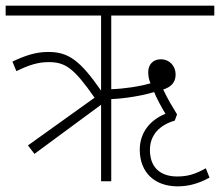

<svg xmlns="http://www.w3.org/2000/svg" viewBox="-20 -642 779 680"><path d="M102 -97 338 -271V0H374V-291C422 -293 484 -303 526 -316C534 -295 551 -264 566 -239C509 -216 475 -170 475 -112C475 -30 529 18 609 18C648 18 684 8 722 -13L709 -46C669 -24 644 -17 607 -17C557 -17 511 -41 511 -111C511 -164 545 -199 599 -215L607 -237C591 -263 574 -291 558 -325C584 -333 602 -349 602 -378C602 -408 581 -432 549 -432C522 -432 505 -413 505 -387C505 -373 507 -361 513 -347C476 -336 424 -328 374 -326V-587H739V-622H0V-587H338V-321C263 -429 222 -458 151 -458C106 -458 69 -445 24 -424L38 -390C83 -412 115 -422 152 -422C211 -422 241 -402 315 -296L79 -127Z"/></svg>

Font: Noto Sans Devanagari UI SemiCondensed ExtraLight
Style: Regular
Weight: 200
Width: 4
Designer: Jelle Bosma - Monotype Design Team
Foundry: Monotype Imaging Inc.
Version: Version 2.004